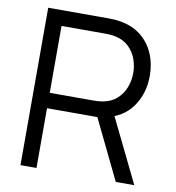

<svg xmlns="http://www.w3.org/2000/svg" viewBox="-81 -792 793 865"><g transform="rotate(10 315.5 -360.0)"><path d="M143.3 0H70V-720H348Q358.5 -720 371.8 -719.2Q385 -718.5 398.7 -716Q454.8 -707.3 494.1 -676.7Q533.3 -646 553.7 -599.4Q574 -552.8 574 -496.7Q574 -415.2 531 -355.1Q488 -295 408 -279.3L382.7 -273.3H143.3ZM590.7 0H506L364 -293L434.7 -320ZM143.3 -649.7V-343.7H346Q355.2 -343.7 367.2 -344.7Q379.2 -345.7 390.7 -348Q427.5 -355.8 451.3 -378.4Q475.2 -401 486.8 -432.1Q498.3 -463.2 498.3 -496.7Q498.3 -530.2 486.8 -561.2Q475.2 -592.3 451.3 -614.9Q427.5 -637.5 390.7 -645.3Q379.2 -648 367.2 -648.8Q355.2 -649.7 346 -649.7Z"/></g></svg>

Font: Manrope Variable Light
Style: Regular
Weight: 200
Designer: Mikhail Sharanda
Foundry: Mikhail Sharanda
Version: Version 4.505